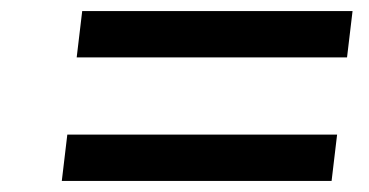

<svg xmlns="http://www.w3.org/2000/svg" viewBox="-20 -504 669 348"><path d="M119 -400H609L619 -484H129ZM92 -176H581L591 -260H102Z"/></svg>

Font: Falling Sky
Style: ExtObl
Weight: 400
Designer: Paul D. Hunt
Foundry: Adobe Systems Incorporated
Version: Version 1.02